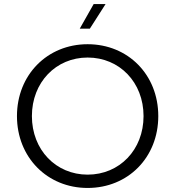

<svg xmlns="http://www.w3.org/2000/svg" viewBox="-20 -925 868 951"><path d="M414 6C614 6 764 -145 764 -350C764 -555 614 -706 414 -706C214 -706 64 -554 64 -350C64 -146 214 6 414 6ZM414 -60C257 -60 138 -183 138 -350C138 -517 257 -640 414 -640C572 -640 691 -517 691 -350C691 -183 572 -60 414 -60ZM375 -783H425L503 -905H444Z"/></svg>

Font: Chess Sans
Style: Regular
Weight: 400
Designer: Wolf Bōese
Foundry: Wolf Bōese
Version: Version 7.223;Glyphs 3.3 (3306)